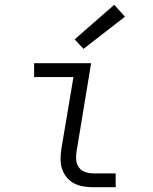

<svg xmlns="http://www.w3.org/2000/svg" viewBox="-20 -785 640 805"><path d="M371 0Q349 0 328.5 -3.5Q308 -7 290 -16.5Q272 -26 259.5 -41.5Q247 -57 240.5 -76Q234 -95 234 -116.5Q234 -138 237 -159L288 -462H123V-520H362L301 -150Q298 -132 299.5 -114.5Q301 -97 310.5 -83.5Q320 -70 336.5 -64Q353 -58 371 -58H465V0ZM330 -580 293 -620 459 -765 504 -715Z"/></svg>

Font: Iosevka SS04 Lt Ex Obl
Style: Regular
Weight: 300
Width: 7
Italic angle: -9°
Monospace: yes
Designer: Belleve Invis
Foundry: Belleve Invis
Version: Version 19.0.0; ttfautohint (v1.8.4)